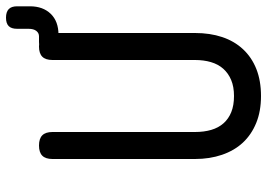

<svg xmlns="http://www.w3.org/2000/svg" viewBox="-145 -735 890 640"><g transform="rotate(-90 300.0 -415.0)"><path d="M481 -665Q464 -665 456 -673Q448 -681 448 -698Q448 -715 455.5 -722.5Q463 -730 480 -730H499Q510 -730 517 -739Q524 -748 524 -765V-803Q524 -822 533 -831Q542 -840 561 -840Q580 -840 589.5 -831Q599 -822 599 -803V-760Q599 -717 574 -691Q549 -665 504 -665ZM90 -685Q90 -708 101 -719Q112 -730 135 -730Q158 -730 169 -719Q180 -708 180 -685V-210Q180 -180 187 -156Q194 -132 209 -115Q224 -98 246.5 -89Q269 -80 300 -80Q331 -80 353.5 -89.5Q376 -99 391 -116Q406 -133 413 -157Q420 -181 420 -210V-685Q420 -708 431 -719Q442 -730 465 -730Q488 -730 499 -719Q510 -708 510 -685V-210Q510 -160 496.5 -119.5Q483 -79 456 -50Q429 -21 390 -5.5Q351 10 300 10Q249 10 210 -6Q171 -22 144.5 -50.5Q118 -79 104 -120Q90 -161 90 -210Z"/></g></svg>

Font: Maple Mono
Style: Regular
Weight: 400
Monospace: yes
Designer: subframe7536
Version: Version 7.300